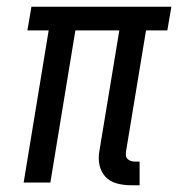

<svg xmlns="http://www.w3.org/2000/svg" viewBox="-20 -540 540 568"><path d="M393 8H366Q345 8 325 2.5Q305 -3 292 -17Q279 -31 274.5 -51Q270 -71 274 -93L333 -450H203L129 0H50L124 -450H61L73 -520H487L475 -450H412L353 -93Q352 -86 352.5 -80Q353 -74 357 -70Q361 -66 366.5 -64Q372 -62 378 -62H393Z"/></svg>

Font: Iosevka Custom
Style: Italic
Weight: 400
Italic angle: -9°
Monospace: yes
Designer: Belleve Invis
Foundry: Belleve Invis
Version: Version 30.3.3; ttfautohint (v1.8.3)